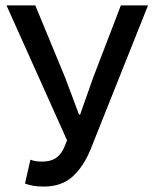

<svg xmlns="http://www.w3.org/2000/svg" viewBox="-20 -675 565 707"><path d="M141 12Q118 12 102 9Q86 6 72 1L92 -87Q100 -84 109.5 -82Q119 -80 135 -80Q165 -80 183.5 -91.5Q202 -103 214 -127L227 -158L4 -655H110L220 -389L271 -253H275L323 -389L425 -655H525L314 -126Q288 -62 247.5 -25Q207 12 141 12Z"/></svg>

Font: UmiuVSE Medium
Style: Regular
Weight: 500
Designer: Paul D. Hunt
Foundry: Adobe
Version: Version 3.046;September 5, 2023;FontCreator 14.0.0.2901 64-b